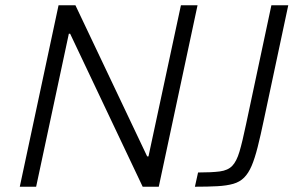

<svg xmlns="http://www.w3.org/2000/svg" viewBox="-20 -708 1125 728"><path d="M55 0 202 -688H266L538 -115H543L666 -688H729L582 0H521L246 -580H241L117 0ZM719 0 731 -54Q783 -54 813.5 -58Q844 -62 860.5 -79Q877 -96 888 -133Q899 -170 913 -237L1009 -688H1073L981 -256Q968 -194 957 -150.5Q946 -107 934 -79Q922 -51 905.5 -34.5Q889 -18 864.5 -11Q840 -4 804.5 -2Q769 0 719 0Z"/></svg>

Font: Saira Thin Light
Style: Italic
Weight: 300
Italic angle: -12°
Version: Version 1.101